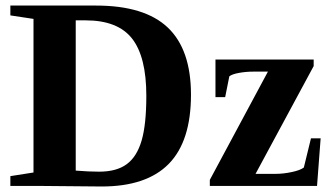

<svg xmlns="http://www.w3.org/2000/svg" viewBox="-20 -675 1206 697"><path d="M511.2 -327.1Q511.2 -468.8 459.5 -534.9Q407.7 -601.1 291 -601.1H254.9V-55.7Q301.8 -51.8 339.8 -51.8Q403.3 -51.8 440.2 -79.1Q477.1 -106.4 494.1 -164.8Q511.2 -223.1 511.2 -327.1ZM328.6 -654.8Q504.9 -654.8 589.1 -575Q673.3 -495.1 673.3 -331.1Q673.3 -162.6 592.8 -80.3Q512.2 2 349.1 2L129.9 0H17.6V-35.6L101.6 -48.8V-606.4L17.6 -619.1V-654.8ZM741.7 0V-22L952.6 -415H900.4Q873 -415 847.7 -410.4Q822.3 -405.8 812.5 -397.9L797.4 -322.3H762.2V-459H1118.7V-435.1L907.7 -43.9H981Q1008.8 -43.9 1039.6 -50.5Q1070.3 -57.1 1083 -66.9L1108.9 -172.9H1144L1130.9 0Z"/></svg>

Font: Liberation Serif
Style: Bold
Weight: 700
Designer: Steve Matteson
Foundry: Ascender Corporation
Version: Version 2.1.5